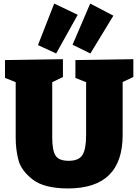

<svg xmlns="http://www.w3.org/2000/svg" viewBox="-20 -1042 776 1077"><path d="M728 -710V-610L668 -582V-285Q668 15 362 15Q228 15 163.5 -35Q99 -85 83.5 -144Q68 -203 68 -270V-581L8 -605V-705L333 -710V-610L273 -581V-270Q273 -199 291.5 -169.5Q310 -140 365 -140Q422 -140 442.5 -172.5Q463 -205 463 -285V-581L403 -605V-705ZM416 -959 295 -742 193 -789 284 -1022ZM616 -954 487 -742 387 -791 486 -1022Z"/></svg>

Font: Bitter Pro Black
Style: Regular
Weight: 900
Designer: Sol Matas, and Bitter project Authors
Foundry: Sol Matas
Version: Version 1.010